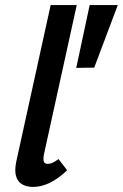

<svg xmlns="http://www.w3.org/2000/svg" viewBox="-20 -731 485 758"><path d="M111 7Q86 7 68 -3Q50 -13 43.5 -35Q37 -57 44 -92L180 -711H283L154 -124Q150 -106 152.5 -95Q155 -84 169 -84Q177 -84 186.5 -88Q196 -92 211 -103L245 -59Q211 -26 177 -9.5Q143 7 111 7ZM352 -464 281 -463 334 -711H445Z"/></svg>

Font: Ysabeau
Style: Bold Italic
Weight: 700
Italic angle: -12°
Designer: Christian Thalmann (Catharsis Fonts)
Version: Version 2.002